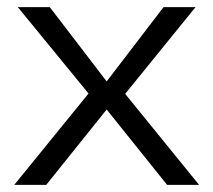

<svg xmlns="http://www.w3.org/2000/svg" viewBox="-20 -520 600 540"><path d="M540 0 332 -256 530 -500H440L280 -291L120 -500H30L229 -257L20 0H110L280 -212L450 0Z"/></svg>

Font: Gully Light
Style: Regular
Weight: 300
Designer: jaikishan Patel
Foundry: MagicType
Version: Version 1.000;Glyphs 3.2 (3242)